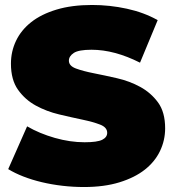

<svg xmlns="http://www.w3.org/2000/svg" viewBox="-20 -736 697 772"><path d="M318 16Q274 16 231 11Q188 6 148 -3.5Q108 -13 73.5 -26.5Q39 -40 13 -56L89 -228Q139 -199 200.5 -181.5Q262 -164 320 -164Q371 -164 391 -174Q411 -184 411 -202Q411 -224 382.5 -235Q354 -246 311 -255Q268 -264 217.5 -276Q167 -288 124 -311.5Q81 -335 52.5 -375Q24 -415 24 -480Q24 -529 44.5 -572Q65 -615 105.5 -647Q146 -679 207.5 -697.5Q269 -716 350 -716Q421 -716 490 -701Q559 -686 614 -655L543 -484Q440 -536 348 -536Q296 -536 276.5 -523Q257 -510 257 -492Q257 -471 285.5 -460.5Q314 -450 357 -441.5Q400 -433 450.5 -421.5Q501 -410 544 -386.5Q587 -363 615.5 -324Q644 -285 644 -220Q644 -172 623.5 -129Q603 -86 562.5 -54Q522 -22 460.5 -3Q399 16 318 16Z"/></svg>

Font: Montserrat-Alt1 Black
Style: Regular
Weight: 900
Designer: Differentunic
Foundry: Differentunic
Version: Version 7.222